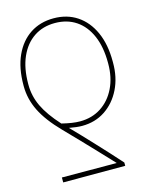

<svg xmlns="http://www.w3.org/2000/svg" viewBox="-112 -625 680 879"><g transform="rotate(-15 228.0 -185.5)"><path d="M370.6 183.6H76.7V160.2L336.4 161.1Q304.2 126.5 271.2 91.8Q238.3 57.1 204.3 21.5Q170.4 -14.2 134.3 -50.8Q72.3 -114.3 44.2 -171.1Q16.1 -228 16.1 -289.1V-293Q16.1 -374.5 42.7 -432.9Q69.3 -491.2 116.9 -522.5Q164.6 -553.7 228 -553.7Q291.5 -553.7 338.9 -522.2Q386.2 -490.7 412.6 -432.4Q439 -374 439 -293V-288.1Q439.5 -217.3 412.1 -162.1Q384.8 -106.9 337.2 -75.4Q289.6 -43.9 228 -43.9Q214.8 -43.9 199.7 -45.7Q184.6 -47.4 166.5 -50.8Q189 -27.8 213.6 -2Q238.3 23.9 264.4 52Q290.5 80.1 317.4 109.1Q344.2 138.2 370.6 168ZM416.5 -288.1V-293Q416.5 -367.7 393.3 -421.1Q370.1 -474.6 327.9 -502.9Q285.6 -531.2 228 -531.2Q170.9 -531.2 128.4 -502.7Q85.9 -474.1 62.3 -420.9Q38.6 -367.7 38.6 -293V-289.1Q38.6 -235.8 62 -186.5Q85.4 -137.2 138.2 -79.1Q164.1 -72.8 185.1 -69.6Q206.1 -66.4 224.1 -66.4Q281.2 -66.4 324.5 -94.7Q367.7 -123 392.1 -173.1Q416.5 -223.1 416.5 -288.1Z"/></g></svg>

Font: Inter 17pt Thin
Style: Regular
Weight: 250
Version: Version 4.001;git-66647c0bb